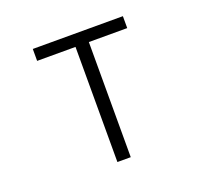

<svg xmlns="http://www.w3.org/2000/svg" viewBox="-99 -645 797 757"><g transform="rotate(-20 300.0 -266.5)"><path d="M327 0V-483H488V-533H110V-483H271V0Z"/></g></svg>

Font: Noto Sans Mono UI Light
Style: Regular
Weight: 300
Designer: Monotype Design team
Foundry: Monotype Imaging Inc.
Version: 1.000